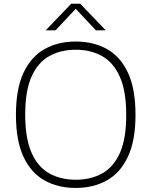

<svg xmlns="http://www.w3.org/2000/svg" viewBox="-20 -964 784 994"><path d="M372 9Q280 9 210.2 -30Q140.5 -69 101.5 -152.5Q62.5 -236 62.5 -370Q62.5 -504 101.8 -587.5Q141 -671 211 -710Q281 -749 372 -749Q464 -749 533.8 -710Q603.5 -671 642.5 -587.5Q681.5 -504 681.5 -370Q681.5 -236 642.2 -152.5Q603 -69 533 -30Q463 9 372 9ZM372 -33.5Q450 -33.5 509 -66.2Q568 -99 600.8 -172.5Q633.5 -246 633.5 -368Q633.5 -492 600.5 -566.2Q567.5 -640.5 508.8 -673.5Q450 -706.5 372 -706.5Q294.5 -706.5 235.5 -673.8Q176.5 -641 143.5 -567.8Q110.5 -494.5 110.5 -372Q110.5 -248 143.2 -173.8Q176 -99.5 235 -66.5Q294 -33.5 372 -33.5ZM216.5 -807 348.5 -944.5H395.5L527.5 -807H476.5L363.5 -927.5H380.5L267.5 -807Z"/></svg>

Font: Encode Sans SC SemiExpanded ExtraLight
Style: Regular
Weight: 250
Width: 6
Designer: Multiple Designers
Foundry: Impallari Type
Version: Version 3.002